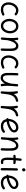

<svg xmlns="http://www.w3.org/2000/svg" viewBox="2606 -3394 825 6076"><g transform="rotate(90 3018.0 -355.5)"><path d="M457.5 -418.9Q447.8 -407.7 432.4 -406.7Q417 -405.8 405.8 -415Q385.3 -433.1 361.8 -442.6Q338.4 -452.1 310.5 -452.1Q269 -452.1 235.4 -431.2Q201.7 -410.2 177.5 -375.2Q153.3 -340.3 140.4 -297.1Q127.4 -253.9 127.4 -209Q127.4 -164.1 142.6 -126.5Q157.7 -88.9 191.2 -66.4Q224.6 -43.9 278.3 -43.9Q318.8 -43.9 356.4 -54.2Q394 -64.5 426.3 -80.6Q440.4 -85.4 454.1 -78.4Q467.8 -71.3 472.2 -57.1Q477.1 -43 470 -29.5Q462.9 -16.1 448.7 -11.2Q409.2 7.3 369.4 18.3Q329.6 29.3 283.7 29.3Q206.1 29.3 154.8 -3.7Q103.5 -36.6 78.4 -91.6Q53.2 -146.5 53.2 -212.4Q53.2 -270 71.3 -325.7Q89.4 -381.3 123 -426.5Q156.7 -471.7 203.9 -498.5Q251 -525.4 308.6 -525.4Q351.1 -525.4 387.5 -511Q423.8 -496.6 453.6 -470.7Q464.8 -460.9 466.1 -445.6Q467.3 -430.2 457.5 -418.9Z M812 -525.4Q867.7 -525.4 909.4 -502Q951.2 -478.5 979.2 -440.2Q1007.3 -401.9 1021.2 -355.5Q1035.2 -309.1 1035.2 -262.7Q1035.2 -211.4 1019.5 -159.9Q1003.9 -108.4 973.9 -65.7Q943.8 -22.9 899.9 3.2Q856 29.3 798.8 29.3Q746.1 29.3 704.8 6.6Q663.6 -16.1 635 -54.2Q606.4 -92.3 591.3 -139.9Q576.2 -187.5 576.2 -237.3Q576.2 -288.6 590.6 -339.4Q605 -390.1 634.3 -432.4Q663.6 -474.6 707.8 -500Q752 -525.4 812 -525.4ZM812 -452.1Q761.7 -452.1 725.3 -422.9Q689 -393.6 669.7 -345Q650.4 -296.4 650.4 -237.3Q650.4 -182.6 669.9 -138.9Q689.5 -95.2 723.1 -69.6Q756.8 -43.9 798.8 -43.9Q845.2 -43.9 882.1 -74.5Q918.9 -105 940.4 -155Q961.9 -205.1 961.9 -262.7Q961.9 -313.5 943.4 -356.7Q924.8 -399.9 891.1 -426Q857.4 -452.1 812 -452.1Z M1164.1 -7.3Q1173.8 -111.8 1178.7 -185.5Q1183.6 -259.3 1183.6 -315.9Q1183.6 -363.3 1180.4 -403.1Q1177.2 -442.9 1170.4 -482.9Q1168 -500 1176.5 -510Q1185.1 -520 1197.3 -523.4Q1211.4 -526.9 1225.8 -520Q1240.2 -513.2 1242.7 -494.6Q1247.1 -468.8 1250 -443.1Q1252.9 -417.5 1254.4 -391.1Q1286.6 -447.3 1331.5 -486.1Q1376.5 -524.9 1436.5 -524.9Q1493.2 -524.9 1527.1 -495.1Q1561 -465.3 1576.4 -416.5Q1591.8 -367.7 1591.8 -310.5Q1591.8 -234.4 1590.8 -157.7Q1589.8 -81.1 1585.9 0.5Q1585.4 14.2 1575.4 25.1Q1565.4 36.1 1548.3 36.1Q1530.3 36.1 1521 25.4Q1511.7 14.6 1512.2 0Q1516.1 -69.8 1517.1 -130.4Q1518.1 -190.9 1518.1 -251.5Q1518.1 -308.6 1511 -354Q1503.9 -399.4 1484.6 -425.5Q1465.3 -451.7 1428.7 -451.7Q1392.1 -451.7 1364.3 -428.2Q1336.4 -404.8 1315.4 -366.5Q1294.4 -328.1 1279.3 -282.2Q1264.2 -236.3 1252.9 -190.9Q1252.4 -189.5 1252.4 -188.5Q1250 -148.4 1246.1 -101.8Q1242.2 -55.2 1236.8 -0.5Q1234.9 17.1 1222.4 24.9Q1210 32.7 1195.8 31.2Q1182.6 30.3 1172.6 20.5Q1162.6 10.7 1164.1 -7.3Z M2135.3 -418.9Q2125.5 -407.7 2110.1 -406.7Q2094.7 -405.8 2083.5 -415Q2063 -433.1 2039.6 -442.6Q2016.1 -452.1 1988.3 -452.1Q1946.8 -452.1 1913.1 -431.2Q1879.4 -410.2 1855.2 -375.2Q1831.1 -340.3 1818.1 -297.1Q1805.2 -253.9 1805.2 -209Q1805.2 -164.1 1820.3 -126.5Q1835.4 -88.9 1868.9 -66.4Q1902.3 -43.9 1956.1 -43.9Q1996.6 -43.9 2034.2 -54.2Q2071.8 -64.5 2104 -80.6Q2118.2 -85.4 2131.8 -78.4Q2145.5 -71.3 2149.9 -57.1Q2154.8 -43 2147.7 -29.5Q2140.6 -16.1 2126.5 -11.2Q2086.9 7.3 2047.1 18.3Q2007.3 29.3 1961.4 29.3Q1883.8 29.3 1832.5 -3.7Q1781.2 -36.6 1756.1 -91.6Q1731 -146.5 1731 -212.4Q1731 -270 1749 -325.7Q1767.1 -381.3 1800.8 -426.5Q1834.5 -471.7 1881.6 -498.5Q1928.7 -525.4 1986.3 -525.4Q2028.8 -525.4 2065.2 -511Q2101.6 -496.6 2131.3 -470.7Q2142.6 -460.9 2143.8 -445.6Q2145 -430.2 2135.3 -418.9Z M2714.4 -481.4Q2704.6 -377 2699.7 -303.2Q2694.8 -229.5 2694.8 -172.9Q2694.8 -125.5 2698.2 -85.7Q2701.7 -45.9 2708 -5.4Q2710.4 11.2 2702.1 21.5Q2693.8 31.7 2681.2 34.7Q2667 38.1 2652.6 31Q2638.2 23.9 2635.7 5.9Q2631.3 -20 2628.4 -45.4Q2625.5 -70.8 2624 -97.7Q2592.3 -41.5 2547.9 -2.7Q2503.4 36.1 2444.3 36.1Q2386.7 36.1 2352.1 6.3Q2317.4 -23.4 2302 -72.3Q2286.6 -121.1 2286.6 -178.2Q2286.6 -254.4 2287.6 -331.1Q2288.6 -407.7 2292.5 -489.3Q2293.5 -502.9 2303.2 -513.9Q2313 -524.9 2330.1 -524.9Q2348.1 -524.9 2357.7 -514.2Q2367.2 -503.4 2366.2 -488.8Q2362.8 -419.4 2361.6 -355.2Q2360.4 -291 2360.4 -209.5Q2360.4 -160.2 2367.4 -121.1Q2374.5 -82 2393.8 -59.6Q2413.1 -37.1 2449.7 -37.1Q2486.3 -37.1 2514.2 -60.5Q2542 -84 2563 -122.3Q2584 -160.6 2599.4 -206.5Q2614.7 -252.4 2625.5 -297.9Q2626 -299.3 2626 -300.3Q2628.4 -340.3 2632.3 -387Q2636.2 -433.6 2641.6 -488.3Q2643.6 -505.9 2656.2 -513.7Q2668.9 -521.5 2682.6 -520Q2695.8 -519 2705.8 -509.3Q2715.8 -499.5 2714.4 -481.4Z M2902.3 36.6Q2897.5 36.1 2893.1 34.2Q2893.1 34.2 2893.1 34.2Q2892.1 33.7 2891.6 33.7Q2874 25.9 2870.1 7.3Q2870.1 6.8 2870.1 6.3Q2870.1 6.3 2870.1 5.4Q2869.1 1 2869.6 -3.9Q2869.6 -5.9 2870.1 -7.3Q2871.6 -24.9 2873 -42.2Q2874.5 -59.6 2876 -76.7Q2878.9 -119.1 2880.9 -166.3Q2882.8 -213.4 2882.8 -259.8Q2882.8 -322.3 2878.2 -377.7Q2873.5 -433.1 2864.3 -463.9Q2859.9 -478 2867.4 -491.7Q2875 -505.4 2889.2 -509.3Q2903.3 -513.7 2917 -506.3Q2930.7 -499 2934.6 -484.9Q2940.9 -463.4 2945.3 -436.8Q2949.7 -410.2 2952.1 -379.9Q2982.4 -431.6 3032.2 -468.5Q3082 -505.4 3158.7 -520Q3173.3 -522.9 3186 -514.2Q3198.7 -505.4 3201.7 -490.7Q3204.6 -476.1 3195.8 -463.4Q3187 -450.7 3172.4 -447.8Q3108.9 -435.5 3068.4 -403.8Q3027.8 -372.1 3004.4 -323.2Q2981 -274.4 2968.8 -210.7Q2956.5 -147 2949.2 -70.8Q2946.3 -31.2 2942.9 3.9Q2942.4 8.8 2940.4 13.2Q2940.4 13.2 2940.4 13.2Q2939.9 14.2 2939.9 14.6Q2932.1 32.2 2913.6 36.1Q2913.1 36.1 2912.6 36.1Q2912.1 36.1 2911.6 36.1Q2907.2 37.1 2902.3 36.6Z M3363.8 36.6Q3358.9 36.1 3354.5 34.2Q3354.5 34.2 3354.5 34.2Q3353.5 33.7 3353 33.7Q3335.4 25.9 3331.5 7.3Q3331.5 6.8 3331.5 6.3Q3331.5 6.3 3331.5 5.4Q3330.6 1 3331.1 -3.9Q3331.1 -5.9 3331.5 -7.3Q3333 -24.9 3334.5 -42.2Q3335.9 -59.6 3337.4 -76.7Q3340.3 -119.1 3342.3 -166.3Q3344.2 -213.4 3344.2 -259.8Q3344.2 -322.3 3339.6 -377.7Q3335 -433.1 3325.7 -463.9Q3321.3 -478 3328.9 -491.7Q3336.4 -505.4 3350.6 -509.3Q3364.7 -513.7 3378.4 -506.3Q3392.1 -499 3396 -484.9Q3402.3 -463.4 3406.7 -436.8Q3411.1 -410.2 3413.6 -379.9Q3443.8 -431.6 3493.7 -468.5Q3543.5 -505.4 3620.1 -520Q3634.8 -522.9 3647.5 -514.2Q3660.2 -505.4 3663.1 -490.7Q3666 -476.1 3657.2 -463.4Q3648.4 -450.7 3633.8 -447.8Q3570.3 -435.5 3529.8 -403.8Q3489.3 -372.1 3465.8 -323.2Q3442.4 -274.4 3430.2 -210.7Q3418 -147 3410.6 -70.8Q3407.7 -31.2 3404.3 3.9Q3403.8 8.8 3401.9 13.2Q3401.9 13.2 3401.9 13.2Q3401.4 14.2 3401.4 14.6Q3393.6 32.2 3375 36.1Q3374.5 36.1 3374 36.1Q3373.5 36.1 3373 36.1Q3368.7 37.1 3363.8 36.6Z M4169.9 -36.6Q4127 2 4075.7 15.6Q4024.4 29.3 3973.6 29.3Q3892.1 29.3 3830.6 -12Q3769 -53.2 3750.5 -144.5Q3736.8 -145 3727.1 -154.8Q3717.3 -164.6 3716.3 -178.2Q3715.3 -191.9 3723.4 -202.6Q3731.4 -213.4 3744.1 -216.3Q3744.6 -273.4 3764.2 -328.6Q3783.7 -383.8 3819.8 -428.2Q3856 -472.7 3906.5 -499Q3957 -525.4 4019 -525.4Q4054.7 -525.4 4089.6 -510.5Q4124.5 -495.6 4147.7 -466.1Q4170.9 -436.5 4170.9 -393.1Q4170.9 -354.5 4153.1 -324.7Q4135.3 -294.9 4111.3 -274.7Q4087.4 -254.4 4069.3 -243.7Q3953.6 -174.8 3824.2 -152.8Q3837.9 -95.7 3876.7 -69.8Q3915.5 -43.9 3973.6 -43.9Q4017.1 -43.9 4054.9 -54.9Q4092.8 -65.9 4120.1 -91.3Q4131.3 -101.1 4146.7 -100.6Q4162.1 -100.1 4172.4 -88.9Q4182.1 -77.6 4181.6 -62.3Q4181.2 -46.9 4169.9 -36.6ZM4017.1 -452.1Q3962.4 -452.1 3917.7 -420.7Q3873 -389.2 3845.9 -337.6Q3818.8 -286.1 3817.4 -225.6Q3874.5 -235.4 3928.2 -254.6Q3981.9 -273.9 4029.3 -302.2Q4059.6 -319.8 4079.6 -340.6Q4099.6 -361.3 4099.6 -387.7Q4099.6 -417.5 4075.4 -434.8Q4051.3 -452.1 4017.1 -452.1Z M4320.3 -7.3Q4330.1 -111.8 4335 -185.5Q4339.8 -259.3 4339.8 -315.9Q4339.8 -363.3 4336.7 -403.1Q4333.5 -442.9 4326.7 -482.9Q4324.2 -500 4332.8 -510Q4341.3 -520 4353.5 -523.4Q4367.7 -526.9 4382.1 -520Q4396.5 -513.2 4398.9 -494.6Q4403.3 -468.8 4406.2 -443.1Q4409.2 -417.5 4410.6 -391.1Q4442.9 -447.3 4487.8 -486.1Q4532.7 -524.9 4592.8 -524.9Q4649.4 -524.9 4683.3 -495.1Q4717.3 -465.3 4732.7 -416.5Q4748 -367.7 4748 -310.5Q4748 -234.4 4747.1 -157.7Q4746.1 -81.1 4742.2 0.5Q4741.7 14.2 4731.7 25.1Q4721.7 36.1 4704.6 36.1Q4686.5 36.1 4677.2 25.4Q4668 14.6 4668.5 0Q4672.4 -69.8 4673.3 -130.4Q4674.3 -190.9 4674.3 -251.5Q4674.3 -308.6 4667.2 -354Q4660.2 -399.4 4640.9 -425.5Q4621.6 -451.7 4585 -451.7Q4548.3 -451.7 4520.5 -428.2Q4492.7 -404.8 4471.7 -366.5Q4450.7 -328.1 4435.5 -282.2Q4420.4 -236.3 4409.2 -190.9Q4408.7 -189.5 4408.7 -188.5Q4406.2 -148.4 4402.3 -101.8Q4398.4 -55.2 4393.1 -0.5Q4391.1 17.1 4378.7 24.9Q4366.2 32.7 4352.1 31.2Q4338.9 30.3 4328.9 20.5Q4318.8 10.7 4320.3 -7.3Z M5172.9 -396Q5170.9 -380.9 5158.9 -371.6Q5147 -362.3 5132.3 -364.3Q5092.3 -369.1 5047.9 -370.1Q5044.4 -321.3 5042.5 -272.2Q5040.5 -223.1 5040.5 -173.3Q5040.5 -142.1 5043.7 -112.3Q5046.9 -82.5 5059.3 -63.2Q5071.8 -43.9 5099.1 -43.9Q5112.8 -43.9 5128.9 -46.9Q5143.6 -49.8 5156 -41Q5168.5 -32.2 5171.4 -17.6Q5174.3 -2.9 5165.5 9.8Q5156.7 22.5 5142.1 25.4Q5130.4 27.3 5119.6 28.3Q5108.9 29.3 5099.1 29.3Q5053.7 29.3 5027.1 8.5Q5000.5 -12.2 4987.5 -44.2Q4974.6 -76.2 4970.9 -110.8Q4967.3 -145.5 4967.3 -173.3Q4967.3 -222.7 4969.2 -271.5Q4971.2 -320.3 4974.6 -368.7Q4946.3 -367.2 4918.9 -364.3Q4904.3 -362.3 4892.1 -371.6Q4879.9 -380.9 4878.4 -396Q4876.5 -410.6 4885.7 -422.9Q4895 -435.1 4910.2 -436.5Q4943.8 -440.9 4980.5 -442.4Q4983.9 -481.4 4988 -520.5Q4992.2 -559.6 4996.6 -598.1Q4998 -612.8 5010 -622.3Q5022 -631.8 5037.1 -629.9Q5051.8 -628.4 5061.3 -616.5Q5070.8 -604.5 5068.8 -589.4Q5064.5 -552.7 5060.5 -516.1Q5056.6 -479.5 5053.7 -442.9Q5076.2 -442.4 5098.1 -440.9Q5120.1 -439.5 5141.6 -436.5Q5156.2 -434.6 5165.8 -422.6Q5175.3 -410.6 5172.9 -396Z M5301.3 -694.8Q5301.3 -714.8 5316.9 -731.4Q5332.5 -748 5356 -748Q5382.3 -748 5393.6 -730.2Q5404.8 -712.4 5404.8 -698.2Q5404.8 -679.2 5391.4 -660.4Q5377.9 -641.6 5353.5 -641.6Q5324.2 -641.6 5312.7 -661.4Q5301.3 -681.2 5301.3 -694.8ZM5343.8 -510.7Q5358.9 -510.3 5368.9 -499Q5378.9 -487.8 5378.4 -472.2Q5377 -438.5 5375.7 -390.1Q5374.5 -341.8 5373.8 -286.9Q5373 -231.9 5372.6 -177.7Q5372.1 -123.5 5371.8 -77.1Q5371.6 -30.8 5371.6 0Q5371.6 15.1 5360.8 25.9Q5350.1 36.6 5334.5 36.6Q5319.3 36.6 5308.6 25.9Q5297.9 15.1 5297.9 0Q5297.9 -30.8 5298.1 -77.4Q5298.3 -124 5298.8 -178.5Q5299.3 -232.9 5300.3 -288.1Q5301.3 -343.3 5302.5 -392.1Q5303.7 -440.9 5305.2 -476.1Q5306.2 -491.2 5317.4 -501.2Q5328.6 -511.2 5343.8 -510.7Z M5960.4 -36.6Q5917.5 2 5866.2 15.6Q5814.9 29.3 5764.2 29.3Q5682.6 29.3 5621.1 -12Q5559.6 -53.2 5541 -144.5Q5527.3 -145 5517.6 -154.8Q5507.8 -164.6 5506.8 -178.2Q5505.9 -191.9 5513.9 -202.6Q5522 -213.4 5534.7 -216.3Q5535.2 -273.4 5554.7 -328.6Q5574.2 -383.8 5610.4 -428.2Q5646.5 -472.7 5697 -499Q5747.6 -525.4 5809.6 -525.4Q5845.2 -525.4 5880.1 -510.5Q5915 -495.6 5938.2 -466.1Q5961.4 -436.5 5961.4 -393.1Q5961.4 -354.5 5943.6 -324.7Q5925.8 -294.9 5901.9 -274.7Q5877.9 -254.4 5859.9 -243.7Q5744.1 -174.8 5614.7 -152.8Q5628.4 -95.7 5667.2 -69.8Q5706.1 -43.9 5764.2 -43.9Q5807.6 -43.9 5845.5 -54.9Q5883.3 -65.9 5910.6 -91.3Q5921.9 -101.1 5937.3 -100.6Q5952.6 -100.1 5962.9 -88.9Q5972.7 -77.6 5972.2 -62.3Q5971.7 -46.9 5960.4 -36.6ZM5807.6 -452.1Q5752.9 -452.1 5708.3 -420.7Q5663.6 -389.2 5636.5 -337.6Q5609.4 -286.1 5607.9 -225.6Q5665 -235.4 5718.8 -254.6Q5772.5 -273.9 5819.8 -302.2Q5850.1 -319.8 5870.1 -340.6Q5890.1 -361.3 5890.1 -387.7Q5890.1 -417.5 5866 -434.8Q5841.8 -452.1 5807.6 -452.1Z"/></g></svg>

Font: Mikhak Regular
Style: Regular
Weight: 400
Designer: Amin Abedi
Version: Version 3.3